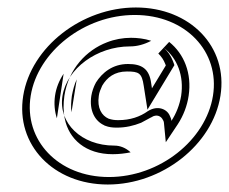

<svg xmlns="http://www.w3.org/2000/svg" viewBox="-20 -482 612 513"><path d="M42 -226C21 -95 123 11 268 11C413 11 548 -95 569 -226C590 -357 488 -462 343 -462C199 -462 63 -357 42 -226ZM147 -226C159 -299 239 -358 327 -358C346 -358 365 -363 384 -373C366 -379 346 -381 330 -381C309 -381 286 -377 266 -369C211 -348 163 -298 152 -226C149 -204 149 -184 153 -165C164 -110 209 -70 281 -70C298 -70 314 -72 329 -75C316 -87 301 -93 285 -93C198 -93 135 -153 147 -226ZM244 -226C245 -235 249 -244 253 -253C266 -275 286 -291 319 -291C351 -291 359 -287 364 -253L374 -189L446 -308L442 -319C436 -334 428 -345 418 -354C454 -326 472 -279 464 -226C460 -202 451 -179 438 -159C438 -163 436 -168 434 -172C427 -190 402 -202 375 -185C354 -170 328 -161 296 -161C286 -161 279 -162 270 -165C252 -173 239 -193 244 -226ZM62 -226C81 -344 205 -442 340 -442C476 -442 568 -344 549 -226C530 -108 407 -9 271 -9C135 -9 43 -108 62 -226ZM132 -166C126 -184 124 -205 127 -226C130 -247 138 -267 150 -285ZM185 -270C179 -257 175 -242 172 -226C170 -210 169 -196 171 -182ZM383 -168C384 -168 385 -169 385 -169C399 -178 411 -171 415 -162L416 -161V-160C417 -159 418 -156 418 -154L423 -102L455 -150C470 -173 480 -199 484 -226C493 -286 472 -338 432 -370L403 -339C411 -331 417 -323 422 -310L423 -307L386 -246L384 -259C379 -299 358 -311 322 -311C281 -311 253 -288 236 -261V-260L235 -259C230 -249 226 -238 224 -226C218 -186 234 -158 259 -147L260 -146H261C271 -142 281 -141 292 -141C316 -141 337 -146 357 -154Z"/></svg>

Font: Charger Pro
Style: OlObl
Weight: 900
Designer: Jasper
Foundry: Cannot Into Space Fonts
Version: Version 1.09